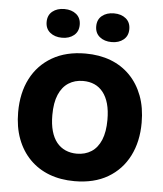

<svg xmlns="http://www.w3.org/2000/svg" viewBox="-53 -777 708 832"><g transform="rotate(5 301.5 -360.5)"><path d="M301.7 9.4Q241 9.4 191.9 -9.2Q142.7 -27.9 107 -64.1Q71.3 -100.3 52 -151.6Q32.7 -203 32.7 -267.7Q32.7 -351 64.6 -413.3Q96.6 -475.6 156.9 -510.6Q217.3 -545.7 301.7 -545.7Q362.1 -545.7 411.3 -527.1Q460.4 -508.4 495.9 -472.2Q531.3 -436 550.6 -384.9Q569.9 -333.7 569.9 -268Q569.9 -185.7 538.1 -123.2Q506.3 -60.7 446.4 -25.6Q386.6 9.4 301.7 9.4ZM301.4 -110.1Q337.4 -110.1 364.5 -127.4Q391.6 -144.7 406.4 -179.9Q421.1 -215.1 421.1 -268Q421.1 -307.9 412.9 -337.5Q404.6 -367.1 388.8 -387.1Q373 -407 351.2 -416.7Q329.4 -426.4 301.7 -426.4Q265.7 -426.4 238.5 -409Q211.3 -391.6 196.4 -356.7Q181.4 -321.9 181.4 -267.7Q181.4 -228.1 189.7 -198.5Q198 -168.9 213.9 -149.2Q229.9 -129.6 252.1 -119.9Q274.4 -110.1 301.4 -110.1ZM409.5 -605Q378.1 -605 357.7 -621.5Q337.3 -638 337.3 -667.4Q337.3 -697.1 357.6 -713.5Q377.9 -729.9 409.5 -729.9Q441.1 -729.9 461.2 -713.5Q481.3 -697.1 481.3 -667.4Q481.3 -638 461.1 -621.5Q440.9 -605 409.5 -605ZM193.8 -605Q162.4 -605 142 -621.5Q121.6 -638 121.6 -667.4Q121.6 -697.1 141.9 -713.5Q162.2 -729.9 193.8 -729.9Q225.4 -729.9 245.5 -713.5Q265.6 -697.1 265.6 -667.4Q265.6 -638 245.4 -621.5Q225.2 -605 193.8 -605Z"/></g></svg>

Font: Mona Sans ExtraLight
Style: Regular
Weight: 200
Designer: Deni Anggara
Foundry: GitHub
Version: Version 2.000